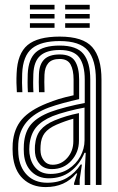

<svg xmlns="http://www.w3.org/2000/svg" viewBox="-20 -759 485 788"><path d="M373.5 0V-432.5Q373.5 -513.2 340.4 -551.9Q307.2 -590.5 225 -590.5Q149 -590.5 111.5 -560.4Q74 -530.2 71 -457Q70.2 -438 70.4 -419Q70.5 -400 71.8 -380.5H49.2Q47.8 -401.8 47.5 -419.2Q47.2 -436.8 48.2 -458Q51.5 -539.2 93.1 -574Q134.8 -608.8 225 -608.8Q320.8 -608.8 358.6 -565.6Q396.5 -522.5 396.5 -432.5V0ZM327.8 0.2V-58.2L331.8 -132H326.8Q307 -83.8 269.4 -55.4Q231.8 -27 180.2 -27.2Q137.5 -27.2 109.9 -54Q82.2 -80.8 78.2 -127.2Q76.8 -146.8 78 -166.8Q81.8 -219.5 108.4 -249.8Q135 -280 188.8 -300.2Q213.5 -309.5 253.8 -319.9Q294 -330.2 327.8 -336.2V-432.5Q327.8 -491.8 305.4 -522.8Q283 -553.8 225 -553.8Q171.8 -553.8 145.4 -530.6Q119 -507.5 116.8 -455Q116.2 -440.2 116.1 -420.6Q116 -401 117.2 -380.5H94.5Q93.2 -400.8 93.2 -420.5Q93.2 -440.2 93.8 -455.5Q96.5 -517 127.2 -544.5Q158 -572 225 -572Q294.8 -572 322.6 -537.5Q350.5 -503 350.5 -432.5V0.2ZM167.2 8.8Q110.5 8.8 74.4 -25.4Q38.2 -59.5 32.5 -123.8Q30.8 -147.5 32.2 -170.8Q37 -231 69.9 -269.1Q102.8 -307.2 173 -335.2Q197.8 -345.2 222.1 -352.8Q246.5 -360.2 282 -368V-432.5Q282 -472 269.5 -494.5Q257 -517 225 -517Q193.2 -517 178.5 -500.2Q163.8 -483.5 162.5 -452.5Q162 -443.2 161.9 -422.5Q161.8 -401.8 162.8 -380.5H140Q139 -402.8 139.1 -422.1Q139.2 -441.5 139.8 -454.5Q141.2 -495 161.6 -515.2Q182 -535.5 225 -535.5Q270.2 -535.5 287.5 -508.5Q304.8 -481.5 304.8 -432.5V-352.2Q272.5 -345 239.8 -336.1Q207 -327.2 181 -317.8Q60.8 -273.5 55 -168.8Q54.5 -159 54.5 -147.5Q54.5 -136 55.5 -125.8Q59.8 -72.5 90.9 -40.8Q122 -9 174 -9Q220.8 -9 254.5 -28.8Q288.2 -48.5 311 -83.8H316.2L307 -21.8V0H284.2L284 -7L296.8 -47H292.5Q247 8.8 167.2 8.8ZM187.8 -45.2Q229.8 -45.2 261.1 -65.5Q292.5 -85.8 309.8 -117.4Q327 -149 327 -183.2V-317.5Q294.8 -311.8 257.8 -302Q220.8 -292.2 196.2 -282.5Q150.5 -263.5 128 -236.1Q105.5 -208.8 100.8 -163Q99.2 -145.8 101 -129Q105.8 -91.5 127.6 -68.4Q149.5 -45.2 187.8 -45.2ZM193 -65Q162.5 -65 144.5 -84Q126.5 -103 123.8 -131.2Q122.5 -147.2 123.5 -161.8Q126.8 -201.5 146 -225Q165.2 -248.5 204 -264.8Q229.5 -275.2 252.8 -282.1Q276 -289 304 -294.8V-181.2Q304 -134 272.8 -99.5Q241.5 -65 193 -65ZM196 -82.8Q231.2 -82.8 256.1 -110.9Q281 -139 281 -179.2V-271.8Q246 -262 211.8 -247.2Q178.5 -232.5 163.4 -212.8Q148.2 -193 146.5 -160.8Q145.8 -152.2 146 -145.6Q146.2 -139 146.8 -133Q148.8 -113.8 161.5 -98.2Q174.2 -82.8 196 -82.8ZM247.5 -720.2V-739.2H348.2V-720.2ZM102.8 -720.2V-739.2H203.8V-720.2ZM102.8 -682.8V-701.5H203.8V-682.8ZM247.5 -682.8V-701.5H348.2V-682.8ZM102.8 -645V-663.8H203.8V-645ZM247.5 -645V-663.8H348.2V-645Z"/></svg>

Font: Big Shoulders Inline Text
Style: Bold
Weight: 700
Designer: Patric King
Foundry: XO Type Co
Version: Version 1.000